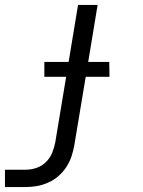

<svg xmlns="http://www.w3.org/2000/svg" viewBox="-59 -540 579 775"><path d="M-39 215V145H45Q66 145 87.5 138Q109 131 126 114.5Q143 98 151.5 77Q160 56 164 35L208 -230H120V-290H218L256 -520H335L297 -290H382L383 -230H287L241 46Q237 69 229.5 91.5Q222 114 208.5 134.5Q195 155 176.5 171Q158 187 135.5 197Q113 207 90 211Q67 215 44 215Z"/></svg>

Font: Iosevka Oblique
Style: Regular
Weight: 400
Italic angle: -9°
Monospace: yes
Designer: Belleve Invis
Foundry: Belleve Invis
Version: Version 32.5.0; ttfautohint (v1.8.4)